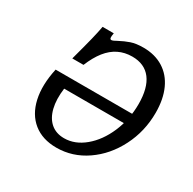

<svg xmlns="http://www.w3.org/2000/svg" viewBox="-135 -722 881 875"><g transform="rotate(30 305.5 -285.0)"><path d="M83.7 -295.2H523.3L512.8 -239.5H160.8Q152.9 -180 163.8 -135.6Q174.8 -91.2 202.6 -67.4Q230.5 -43.5 272.9 -43.5Q329.5 -43.5 379.4 -85.1Q429.3 -126.6 459.6 -196.8Q489.8 -267 489.8 -348.2Q489.8 -432.6 456.1 -477.1Q422.3 -521.5 357.4 -521.5Q317.8 -521.5 285.7 -505.7Q253.6 -490 228.1 -457.9Q202.7 -425.7 182.9 -377.4H124Q145.5 -456.4 156.1 -499.5Q166.7 -542.7 171.6 -571H230.5Q227.2 -553.2 228.4 -546Q229.7 -538.7 236.1 -538.7Q240.1 -538.7 247.4 -541.9Q254.7 -545.1 262.8 -549.9Q289.9 -564.4 315.9 -573.3Q342 -582.3 380.7 -582.3Q441.4 -582.3 485.8 -554.7Q530.1 -527.2 553.6 -475.5Q577.1 -423.8 577.1 -352.6Q577.1 -255 534.5 -171.3Q492 -87.5 420.2 -38.1Q348.4 11.3 263.9 11.3Q190.4 11.3 142.7 -27Q95.1 -65.3 79.5 -134.6Q63.9 -204 83.7 -295.2Z"/></g></svg>

Font: Playfair Micro SmCond SmLight
Style: Italic
Weight: 360
Width: 4
Italic angle: -15.6°
Designer: Claus Eggers Sørensen
Foundry: Claus Eggers Sørensen
Version: Version 2.203;Glyphs 3.3 (3326)